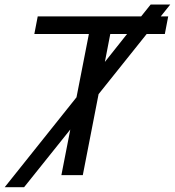

<svg xmlns="http://www.w3.org/2000/svg" viewBox="-59 -759 757 832"><path d="M637.7 -688H669.9L655.3 -611.8H576.7L368.2 -351.1L299.8 0H207L245.6 -197.8L45.4 52.2H-38.6L272.5 -337.4L326.2 -611.8H89.8L104.5 -688H552.7L593.8 -739.3H678.7ZM395.5 -490.7 491.7 -611.8H418.9Z"/></svg>

Font: Liberation Sans
Style: Italic
Weight: 400
Italic angle: -12°
Designer: Steve Matteson
Foundry: Ascender Corporation
Version: Version 2.1.5